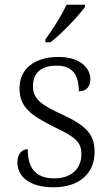

<svg xmlns="http://www.w3.org/2000/svg" viewBox="-20 -786 470 816"><path d="M173 -619V-606H194C242 -642 316 -721 341 -756V-766H263C242 -721 202 -657 173 -619ZM208 10C312 10 382 -45 382 -140C382 -213 349 -251 245 -299C160 -338 120 -363 120 -420C120 -471 150 -507 220 -507C283 -507 315 -474 315 -398C347 -398 364 -418 364 -449C364 -497 321 -544 228 -544C128 -544 63 -494 63 -412C63 -332 106 -298 215 -244C305 -202 326 -179 326 -130C326 -72 286 -28 211 -28C124 -28 98 -80 98 -152C79 -152 54 -138 54 -96C54 -37 103 10 208 10Z"/></svg>

Font: Noto Serif Devanagari Light
Style: Regular
Weight: 300
Designer: Universal Thirst, Indian Type Foundry and the Monotype Design Team
Foundry: Monotype Imaging Inc.
Version: Version 2.004